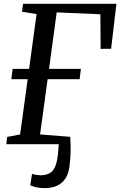

<svg xmlns="http://www.w3.org/2000/svg" viewBox="-20 -763 636 1016"><path d="M216.5 232.5Q194 232.5 173.2 228.2Q152.5 224 140 217.5L149.5 157Q159.5 160.5 172.8 162.5Q186 164.5 193 164.5Q231 164.5 252 147.2Q273 130 282 84.5Q284.5 72 286.2 55.8Q288 39.5 289.2 24Q290.5 8.5 291 0H13.5L18 -38.5L86.5 -51.5L126.5 -344H40L47 -398.5H134L173.5 -688.5L96.5 -701L102 -743H596L568 -505L512.5 -504.5L511 -687.5L280 -697.5L239.5 -398.5H408L401.5 -344H232L192 -51.5L351.5 -39Q354 -8 353.8 31.5Q353.5 71 348 115.5Q342.5 157.5 325 183.2Q307.5 209 279.8 220.8Q252 232.5 216.5 232.5Z"/></svg>

Font: Merriweather 24pt
Style: Italic
Weight: 400
Italic angle: -7.8°
Designer: Eben Sorkin
Foundry: Eben Sorkin
Version: Version 2.101